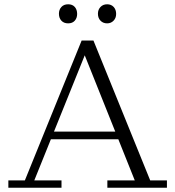

<svg xmlns="http://www.w3.org/2000/svg" viewBox="-20 -876 818 896"><path d="M19 0V-34H96L361 -687H416L681 -34H759V0H481V-34H609L365 -644H386L140 -34H267V0ZM205 -226V-262H547V-226ZM480 -767Q461 -767 449 -779.5Q437 -792 437 -812Q437 -831 449 -843.5Q461 -856 480 -856Q499 -856 510.5 -843.5Q522 -831 522 -811Q522 -792 510 -779.5Q498 -767 480 -767ZM298 -767Q278 -767 266.5 -779.5Q255 -792 255 -812Q255 -831 266.5 -843.5Q278 -856 298 -856Q318 -856 329 -843.5Q340 -831 340 -811Q340 -792 329 -779.5Q318 -767 298 -767Z"/></svg>

Font: Montagu Slab 144pt Light
Style: Regular
Weight: 300
Designer: Florian Karsten
Foundry: Florian Karsten
Version: Version 1.000